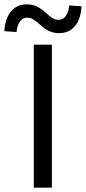

<svg xmlns="http://www.w3.org/2000/svg" viewBox="-65 -861 394 881"><path d="M90 0V-656H173V0ZM207 -709Q179 -709 158.5 -719.5Q138 -730 122.5 -744.5Q107 -759 92 -769.5Q77 -780 59 -780Q40 -780 27 -763Q14 -746 11 -714L-45 -718Q-42 -775 -15 -808Q12 -841 57 -841Q85 -841 105.5 -830.5Q126 -820 141.5 -805.5Q157 -791 172 -780.5Q187 -770 205 -770Q224 -770 236.5 -787Q249 -804 253 -836L309 -832Q306 -774 279 -741.5Q252 -709 207 -709Z"/></svg>

Font: Mada
Style: Regular
Weight: 400
Designer: Khaled Hosny
Version: Version 1.5